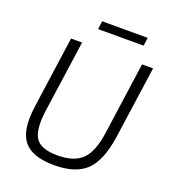

<svg xmlns="http://www.w3.org/2000/svg" viewBox="-151 -955 968 1080"><g transform="rotate(20 332.5 -414.5)"><path d="M540 -792H268L274 -841H547ZM634 -690 573 -260Q552 -112 489 -50Q426 12 297 12Q164 12 113 -52Q62 -116 83 -263L143 -690H209L148 -260Q132 -140 164.5 -93Q197 -46 295 -46Q395 -46 443.5 -94.5Q492 -143 508 -263L568 -690Z"/></g></svg>

Font: Exo 2.0 Light
Style: Italic
Weight: 300
Italic angle: -8°
Designer: Natanael Gama
Version: Version 1.001;PS 001.001;hotconv 1.0.70;makeotf.lib2.5.58329